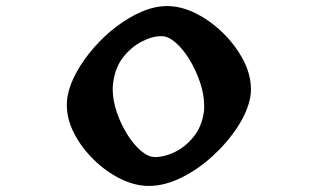

<svg xmlns="http://www.w3.org/2000/svg" viewBox="-20 -600 1040 632"><path d="M804 -281Q795 -232 761 -180.5Q727 -129 678.5 -85Q630 -41 575.5 -14.5Q521 12 470 12Q424 12 376.5 -11.5Q329 -35 289 -74Q249 -113 224.5 -160Q200 -207 200 -254Q200 -261 200.5 -267.5Q201 -274 202 -281Q209 -321 232 -362.5Q255 -404 289 -443Q323 -482 364 -513Q405 -544 447.5 -562Q490 -580 530 -580Q577 -580 625.5 -555.5Q674 -531 715 -490.5Q756 -450 781 -402Q806 -354 806 -306Q806 -299 805.5 -293Q805 -287 804 -281ZM651 -231Q652 -236 652 -241.5Q652 -247 652 -252Q652 -289 638.5 -329Q625 -369 604 -403.5Q583 -438 558.5 -459.5Q534 -481 512 -481Q481 -481 447 -463.5Q413 -446 386.5 -413Q360 -380 353 -331Q352 -325 351.5 -319Q351 -313 351 -307Q351 -270 364.5 -230.5Q378 -191 399 -157.5Q420 -124 444 -103.5Q468 -83 490 -83Q522 -83 556.5 -100Q591 -117 617.5 -150Q644 -183 651 -231Z"/></svg>

Font: Reggae One
Style: Regular
Weight: 400
Designer: Fontworks Inc.
Foundry: Fontworks Inc.
Version: Version 1.100